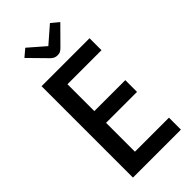

<svg xmlns="http://www.w3.org/2000/svg" viewBox="-287 -1007 1075 1075"><g transform="rotate(-45 250.0 -470.0)"><path d="M453.1 0Q453.1 -23.4 453.1 -94.7Q385.7 -94.7 183.6 -94.7Q183.6 -152.3 183.6 -323.2Q245.1 -323.2 428.7 -323.2Q428.7 -346.7 428.7 -416Q368.2 -416 183.6 -416Q183.6 -469.7 183.6 -628.9Q251 -628.9 453.1 -628.9Q453.1 -652.3 453.1 -723.6Q428.7 -723.6 356.4 -723.6Q285.2 -723.6 73.2 -723.6Q73.2 -543 73.2 0Q168 0 453.1 0ZM401.4 -903.3Q389.6 -912.1 356.4 -940.4Q332 -918.9 258.8 -855.5Q234.4 -876 161.1 -940.4Q150.4 -930.7 117.2 -903.3Q142.6 -877 218.8 -799.8Q227.5 -791 238.3 -786.1Q248 -782.2 258.8 -782.2Q264.6 -782.2 270.5 -783.2Q271.5 -783.2 272.5 -783.2Q276.4 -784.2 280.3 -786.1Q290 -791 298.8 -799.8Q333 -834 401.4 -903.3Z"/></g></svg>

Font: DaxlinePro-Medium
Style: Medium
Weight: 400
Designer: Hans Reichel
Version: Version 7.502; 2006